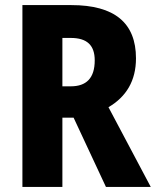

<svg xmlns="http://www.w3.org/2000/svg" viewBox="-20 -734 612 754"><path d="M260 -714H68V0H225V-272H269L396 0H572L406 -313C476 -354 514 -417 514 -505C514 -644 430 -714 260 -714ZM258 -585C322 -585 352 -556 352 -497C352 -427 319 -395 258 -395H225V-585Z"/></svg>

Font: Noto Sans Khmer UI Condensed ExtraBold
Style: Regular
Weight: 800
Width: 3
Designer: Danh Hong and the Monotype Design Team
Foundry: Monotype Imaging Inc.
Version: Version 2.002